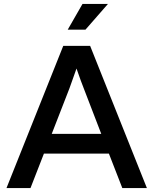

<svg xmlns="http://www.w3.org/2000/svg" viewBox="-20 -964 786 984"><path d="M327.1 -812 402.8 -943.8H533.2L418 -812ZM13.2 0 304.2 -729H441.9L732.9 0H606.9L538.1 -176.8H205.1L136.2 0ZM335.9 -511.2 245.1 -277.8H499L409.2 -511.2Q396.5 -542.5 372.1 -612.8Q347.2 -541 335.9 -511.2Z"/></svg>

Font: BDO Grotesk Medium
Style: Regular
Weight: 500
Designer: Deni Anggara
Foundry: Lokal Container
Version: Version 2.000